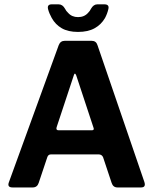

<svg xmlns="http://www.w3.org/2000/svg" viewBox="-20 -852 712 872"><path d="M404.7 -272 326.3 -509.3Q319.7 -525.7 315 -509.3L237 -273.7Q233.3 -260.3 246 -260.3H398.3Q409 -261 404.7 -272ZM194.7 -137.7 155.7 -21.3Q149 -0.7 128.7 -0.7H37Q10.7 -0.7 21 -26L246.7 -647Q254.3 -666.7 274.3 -666.7H396Q416.7 -666.7 422.7 -647L635.3 -26.7Q644.3 -0.7 620.7 -0.7H513.3Q493.7 -0.7 487 -21.3L448 -138.3Q442.7 -149.7 430 -150.7H210.7Q199 -150.7 194.7 -137.7ZM334.3 -707Q289.3 -707 260.5 -723.7Q231.7 -740.3 215 -770.3Q203.7 -790.3 198.3 -810.3Q193 -832.3 215 -832.3H246.3Q264.3 -832.3 275.3 -812.3Q280 -802.3 289.3 -793.7Q306.3 -774.3 334.3 -774.3Q363 -774.3 380 -793.7Q388.3 -801.7 393.3 -812.3Q404.7 -832.3 422 -832.3H454Q477.7 -832.3 472 -810.3Q467.3 -789.7 457 -770.3Q439.7 -740.3 409.7 -723.7Q379.7 -707 334.3 -707Z"/></svg>

Font: Vivano Light
Style: Regular
Weight: 300
Designer: Joe Prince, Josias Burgherr
Version: Version 2.064;September 19, 2022;FontCreator 14.0.0.2877 64-